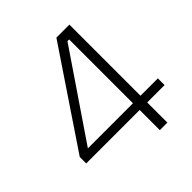

<svg xmlns="http://www.w3.org/2000/svg" viewBox="-189 -835 970 970"><g transform="rotate(-45 296.0 -350.0)"><path d="M456 -700V-192H580V-144H456V0H402V-144H20V-190L363 -700ZM80 -192H402V-648H390Z"/></g></svg>

Font: Space Grotesk Variable
Style: Regular
Weight: 400
Designer: Florian Karsten (Space Grotesk), Colophon Foundry (Space Mono)
Foundry: Florian Karsten
Version: Version 1.106